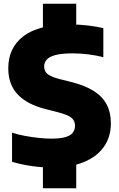

<svg xmlns="http://www.w3.org/2000/svg" viewBox="-20 -880 633 1020"><path d="M254.5 10Q201 10 145.8 1.8Q90.5 -6.5 44 -20.5V-175Q75 -165 112 -158.2Q149 -151.5 185.2 -147.5Q221.5 -143.5 251 -143.5Q300 -143.5 327.8 -151.8Q355.5 -160 367 -175.5Q378.5 -191 378.5 -212Q378.5 -238.5 359.8 -254.2Q341 -270 285 -284.5L224 -300Q125.5 -324.5 74.8 -377.5Q24 -430.5 24 -517Q24 -627 105.5 -688.5Q187 -750 354.5 -750Q403 -750 448.2 -744.5Q493.5 -739 529 -730.5V-576Q494.5 -585.5 450.5 -591Q406.5 -596.5 367.5 -596.5Q307.5 -596.5 274.2 -587.5Q241 -578.5 227.8 -562.8Q214.5 -547 214.5 -527.5Q214.5 -503 230.8 -488.2Q247 -473.5 294.5 -460.5L356 -445Q429 -427 476.2 -397.8Q523.5 -368.5 546.2 -325.8Q569 -283 569 -225Q569 -152.5 531.8 -99.8Q494.5 -47 424.2 -18.5Q354 10 254.5 10ZM208 120V-34.5L385 -35V120ZM208 -714V-860H385V-714Z"/></svg>

Font: Encode Sans SC Condensed Thin ExtraBold
Style: Regular
Weight: 800
Version: Version 3.002